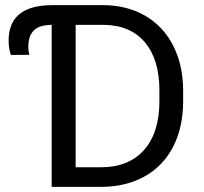

<svg xmlns="http://www.w3.org/2000/svg" viewBox="-20 -731 796 751"><path d="M182.1 0V-633.8Q133.3 -633.3 112.1 -611.8Q90.8 -590.3 90.8 -548.8Q90.8 -529.8 95.2 -516.6L22.5 -516.1Q13.7 -542.5 13.7 -572.3Q13.7 -710.9 185.5 -710.9H382.8Q475.6 -710.9 546.9 -669.9Q618.2 -628.9 657 -553.2Q695.8 -477.5 696.3 -379.4V-334Q696.3 -233.4 657.5 -157.7Q618.7 -82 546.6 -41.5Q474.6 -1 378.9 0ZM275.9 -633.8V-76.7H374.5Q482.9 -76.7 543.2 -144Q603.5 -211.4 603.5 -335.9V-377.4Q603.5 -498.5 546.6 -565.7Q489.7 -632.8 385.3 -633.8Z"/></svg>

Font: Roboto
Style: Regular
Weight: 400
Designer: Google
Version: Version 2.134; 2016; ttfautohint (v1.6)